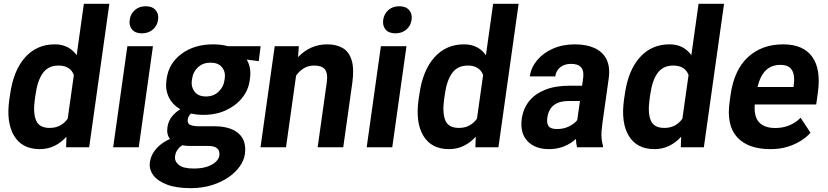

<svg xmlns="http://www.w3.org/2000/svg" viewBox="-20 -770 4332 1004"><path d="M418.5 -750H551.8L446.3 0H325.7L327.6 -55.2Q299.8 -24.4 264.9 -7.3Q230 9.8 188 9.8Q95.2 9.8 53.5 -60.1Q11.7 -129.9 28.8 -250L32.7 -276.4Q50.3 -401.9 111.3 -470Q172.4 -538.1 266.1 -538.1Q305.2 -538.1 333.5 -523.2Q361.8 -508.3 380.9 -481.4ZM239.7 -101.1Q271 -101.1 294.7 -114Q318.4 -127 334 -149.4L366.2 -377.9Q347.2 -427.2 286.1 -427.2Q232.4 -427.2 204.1 -387.9Q175.8 -348.6 166 -276.4L162.1 -250Q152.3 -179.2 168.7 -140.1Q185.1 -101.1 239.7 -101.1Z M741.7 -737.3Q776.4 -737.3 793.7 -717.3Q811 -697.3 806.6 -666.5Q802.2 -635.3 779.3 -615.5Q756.3 -595.7 721.7 -595.7Q687.5 -595.7 670.7 -615.5Q653.8 -635.3 658.2 -666.5Q662.6 -697.3 685.1 -717.3Q707.5 -737.3 741.7 -737.3ZM705.6 0H571.8L646 -528.3H779.8Z M1098.1 -109.9Q1185.5 -109.9 1228 -71.8Q1270.5 -33.7 1260.3 37.6Q1255.9 67.9 1234.6 98.9Q1213.4 129.9 1176.5 155.8Q1139.6 181.6 1089.1 197.8Q1038.6 213.9 977.1 213.9Q901.9 213.9 852.8 195.1Q803.7 176.3 781.2 145.5Q758.8 114.7 763.7 79.1Q768.1 49.3 783.4 25.9Q798.8 2.4 821 -14.9Q843.3 -32.2 869.1 -43.5Q850.1 -65.9 855.5 -104.5Q860.4 -137.7 879.4 -160.9Q898.4 -184.1 922.4 -198.7Q881.3 -223.1 862.5 -262.2Q843.8 -301.3 850.1 -348.6L851.6 -359.4Q862.8 -439 929.4 -488.5Q996.1 -538.1 1094.7 -538.1Q1137.2 -538.1 1171.9 -528.3H1342.8L1333 -450.2L1270 -458.5Q1295.4 -416.5 1287.1 -359.4L1285.6 -348.6Q1278.8 -298.8 1246.3 -258.3Q1213.9 -217.8 1161.9 -193.6Q1109.9 -169.4 1043.9 -169.4Q1008.8 -169.4 979.5 -176.3Q964.8 -165 961.9 -146Q959 -123.5 975.3 -116.7Q991.7 -109.9 1017.1 -109.9ZM984.9 -359.9 982.9 -348.1Q978.5 -315.4 997.6 -290.5Q1016.6 -265.6 1057.1 -265.6Q1096.7 -265.6 1122.8 -290.5Q1148.9 -315.4 1153.3 -348.1L1155.3 -359.9Q1160.2 -394.5 1140.6 -418.5Q1121.1 -442.4 1081.1 -442.4Q1041.5 -442.4 1015.6 -418.5Q989.7 -394.5 984.9 -359.9ZM991.7 111.3Q1035.2 111.3 1064.5 101.1Q1093.8 90.8 1109.4 75.2Q1125 59.6 1127 43.9Q1128.9 30.8 1124.8 19Q1120.6 7.3 1106.9 0.2Q1093.3 -6.8 1066.4 -6.8H974.1Q953.1 -6.8 933.1 -10.3Q919.4 -2 908.7 12.7Q897.9 27.3 895.5 46.4Q891.6 72.8 914.8 92Q938 111.3 991.7 111.3Z M1691.4 -538.1Q1739.3 -538.1 1772.2 -518.8Q1805.2 -499.5 1818.8 -455.3Q1832.5 -411.1 1822.3 -336.9L1774.9 0H1641.1L1688.5 -337.4Q1693.4 -372.1 1687 -391.6Q1680.7 -411.1 1664.3 -419.2Q1647.9 -427.2 1622.1 -427.2Q1592.3 -427.2 1568.8 -413.1Q1545.4 -398.9 1528.3 -374.5L1475.6 0H1342.3L1416.5 -528.3H1542.5L1538.6 -471.2Q1602.1 -538.1 1691.4 -538.1Z M2067.4 -737.3Q2102.1 -737.3 2119.4 -717.3Q2136.7 -697.3 2132.3 -666.5Q2127.9 -635.3 2105 -615.5Q2082 -595.7 2047.4 -595.7Q2013.2 -595.7 1996.3 -615.5Q1979.5 -635.3 1983.9 -666.5Q1988.3 -697.3 2010.7 -717.3Q2033.2 -737.3 2067.4 -737.3ZM2031.2 0H1897.5L1971.7 -528.3H2105.5Z M2558.6 -750H2691.9L2586.4 0H2465.8L2467.8 -55.2Q2439.9 -24.4 2405 -7.3Q2370.1 9.8 2328.1 9.8Q2235.4 9.8 2193.6 -60.1Q2151.9 -129.9 2168.9 -250L2172.9 -276.4Q2190.4 -401.9 2251.5 -470Q2312.5 -538.1 2406.2 -538.1Q2445.3 -538.1 2473.6 -523.2Q2502 -508.3 2521 -481.4ZM2379.9 -101.1Q2411.1 -101.1 2434.8 -114Q2458.5 -127 2474.1 -149.4L2506.3 -377.9Q2487.3 -427.2 2426.3 -427.2Q2372.6 -427.2 2344.2 -387.9Q2315.9 -348.6 2306.2 -276.4L2302.2 -250Q2292.5 -179.2 2308.8 -140.1Q2325.2 -101.1 2379.9 -101.1Z M3130.4 -127.9Q3124 -83.5 3125.2 -55.7Q3126.5 -27.8 3133.3 -8.3L3132.3 0H2997.6Q2992.2 -18.1 2991.7 -43.5Q2965.8 -19.5 2930.2 -4.9Q2894.5 9.8 2851.1 9.8Q2777.3 9.8 2737.8 -32.7Q2698.2 -75.2 2708.5 -149.4Q2715.8 -201.2 2745.8 -239.7Q2775.9 -278.3 2829.1 -300Q2882.3 -321.8 2958.5 -321.8H3023.9L3029.3 -361.3Q3040 -437 2965.3 -436Q2932.1 -436 2909.9 -418.5Q2887.7 -400.9 2883.8 -370.6H2750.5Q2756.8 -416.5 2788.3 -454.6Q2819.8 -492.7 2870.8 -515.4Q2921.9 -538.1 2986.8 -538.1Q3044.9 -538.1 3087.6 -519.3Q3130.4 -500.5 3150.9 -460.9Q3171.4 -421.4 3163.1 -359.9ZM2893.1 -95.2Q2927.7 -95.2 2956.1 -109.4Q2984.4 -123.5 2998.5 -142.1L3012.7 -241.7H2953.6Q2916.5 -241.7 2893.1 -230.5Q2869.6 -219.2 2857.7 -200Q2845.7 -180.7 2842.3 -156.2Q2837.9 -125.5 2848.6 -110.4Q2859.4 -95.2 2893.1 -95.2Z M3632.8 -750H3766.1L3660.6 0H3540L3542 -55.2Q3514.2 -24.4 3479.2 -7.3Q3444.3 9.8 3402.3 9.8Q3309.6 9.8 3267.8 -60.1Q3226.1 -129.9 3243.2 -250L3247.1 -276.4Q3264.6 -401.9 3325.7 -470Q3386.7 -538.1 3480.5 -538.1Q3519.5 -538.1 3547.9 -523.2Q3576.2 -508.3 3595.2 -481.4ZM3454.1 -101.1Q3485.4 -101.1 3509 -114Q3532.7 -127 3548.3 -149.4L3580.6 -377.9Q3561.5 -427.2 3500.5 -427.2Q3446.8 -427.2 3418.5 -387.9Q3390.1 -348.6 3380.4 -276.4L3376.5 -250Q3366.7 -179.2 3383.1 -140.1Q3399.4 -101.1 3454.1 -101.1Z M4256.8 -285.6 4248 -223.6H3926.8Q3921.9 -160.2 3949.5 -130.4Q3977.1 -100.6 4034.7 -100.6Q4072.3 -100.6 4106.2 -114Q4140.1 -127.4 4166.5 -154.3L4218.3 -75.7Q4198.7 -53.7 4168.7 -34.4Q4138.7 -15.1 4098.6 -2.7Q4058.6 9.8 4008.3 9.8Q3891.6 9.8 3834.7 -52.5Q3777.8 -114.7 3795.4 -238.3L3800.3 -273.9Q3818.8 -404.8 3891.4 -471.4Q3963.9 -538.1 4075.2 -538.1Q4180.2 -538.1 4227.1 -473.1Q4273.9 -408.2 4256.8 -285.6ZM4129.4 -314.9 4130.9 -327.1Q4137.7 -375 4121.6 -402.8Q4105.5 -430.7 4061 -430.7Q4013.2 -430.7 3983.9 -401.4Q3954.6 -372.1 3941.4 -314.9Z"/></svg>

Font: Robert Sans ExtraBold
Style: Italic
Weight: 800
Italic angle: -8°
Designer: Christian Robertson (extended by Adam Twardoch)
Foundry: Google
Version: Version 12.135;April 2, 2019;FontCreator 11.5.0.2425 64-bit;